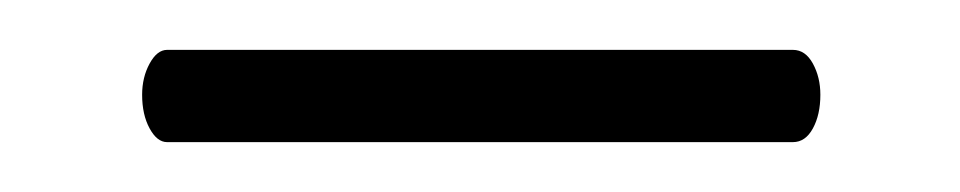

<svg xmlns="http://www.w3.org/2000/svg" viewBox="-20 -531 385 77"><path d="M37 -493Q37 -500 40 -505.5Q43 -511 47 -511H298Q303 -511 306 -505.5Q309 -500 309 -493Q309 -485 306 -479.5Q303 -474 298 -474H47Q43 -474 40 -479.5Q37 -485 37 -493Z"/></svg>

Font: Cormorant SC
Style: Bold
Weight: 700
Designer: Christian Thalmann (Catharsis Fonts)
Foundry: Catharsis Fonts
Version: Version 4.000